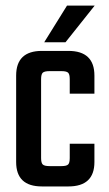

<svg xmlns="http://www.w3.org/2000/svg" viewBox="-20 -671 391 691"><path d="M320.8 -650.9 215.8 -519H139.2L221.2 -650.9ZM130.9 -487.8H226.1Q319.8 -487.8 319.8 -398.9V-334H231V-386.2Q231 -403.8 225.1 -409.4Q219.2 -415 201.2 -415H158.2Q140.1 -415 134 -409.4Q127.9 -403.8 127.9 -386.2V-102.1Q127.9 -84.5 134 -78.9Q140.1 -73.2 158.2 -73.2H201.2Q219.2 -73.2 225.1 -78.9Q231 -84.5 231 -102.1V-153.8H319.8V-87.9Q319.8 0 226.1 0H130.9Q38.1 0 38.1 -87.9V-398.9Q38.1 -487.8 130.9 -487.8Z"/></svg>

Font: Teko
Style: Regular
Weight: 400
Designer: Manushi Parikh, Jonny Pinhorn
Foundry: Indian Type Foundry
Version: Version 2.000;PS 1.0;hotconv 1.0.79;makeotf.lib2.5.61930